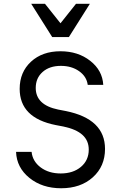

<svg xmlns="http://www.w3.org/2000/svg" viewBox="-20 -981 640 1015"><path d="M64.9 -178.2H147Q152.3 -127.9 195.1 -95.9Q237.8 -64 300.8 -64Q366.7 -64 408 -98.9Q449.2 -133.8 449.2 -189.9Q449.2 -237.8 416 -267.8Q382.8 -297.9 315.9 -312L274.9 -319.8Q84 -357.4 84 -511.2Q84 -599.6 143.8 -654.8Q203.6 -710 299.8 -710Q392.6 -710 457 -659.4Q521.5 -608.9 525.9 -532.2H443.8Q438 -576.7 398.2 -604.7Q358.4 -632.8 301.8 -632.8Q241.7 -632.8 205.3 -600.6Q168.9 -568.4 168.9 -516.1Q168.9 -426.3 287.1 -401.9L328.1 -394Q535.2 -352.1 535.2 -193.8Q535.2 -101.6 470.7 -43.7Q406.2 14.2 303.2 14.2Q203.1 14.2 135.5 -40.5Q67.9 -95.2 64.9 -178.2ZM255.9 -785.2 145 -960.9H217.8L299.8 -857.9L381.8 -960.9H455.1L344.2 -785.2Z"/></svg>

Font: CommitMono
Style: Regular
Weight: 400
Monospace: yes
Designer: Eigil Nikolajsen
Foundry: Eigil Nikolajsen
Version: Version 1.143